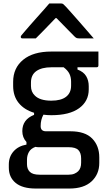

<svg xmlns="http://www.w3.org/2000/svg" viewBox="-20 -840 640 1110"><path d="M109 -82Q109 -149 177 -176V-188Q119 -206 87.5 -245.5Q56 -285 56 -343V-367Q56 -447 114 -494.5Q172 -542 277 -542H549V-462Q549 -451 538 -451H428V-438Q463 -425 478 -400Q493 -375 493 -342V-323Q493 -255 437.5 -214.5Q382 -174 277 -174Q253 -174 231 -177Q215 -148 215 -111Q215 -81 246 -81H387Q472 -81 513 -39Q554 3 554 70V102Q554 167 509.5 208.5Q465 250 381 250H187Q110 250 70.5 217.5Q31 185 31 129V111Q31 66 58.5 35Q86 4 133 -4V-19Q109 -45 109 -82ZM277 -258Q333 -258 362 -280.5Q391 -303 391 -345V-368Q391 -393 381.5 -413Q372 -433 348 -451H277Q221 -451 190 -429Q159 -407 159 -363V-343Q159 -309 181 -288Q210 -258 277 -258ZM209 170H377Q397 170 410.5 164Q424 158 432 150Q449 133 449 101V76Q449 44 433 27.5Q417 11 377 11H202Q193 11 185 9Q158 19 147 39Q136 59 136 83V109Q136 137 152.5 153.5Q169 170 209 170ZM265 -820H333Q341 -820 346 -816Q351 -812 364 -798Q372 -789 390.5 -768.5Q409 -748 432.5 -721Q456 -694 479.5 -667Q503 -640 522 -618H440Q429 -618 423.5 -620Q418 -622 411 -629Q400 -640 373.5 -667Q347 -694 307 -735H301Q263 -695 236 -667.5Q209 -640 187 -618H110Q100 -618 100 -627Q100 -631 103.5 -635.5Q107 -640 120 -655Q132 -669 151.5 -691.5Q171 -714 193.5 -739Q216 -764 235.5 -786Q255 -808 265 -820Z"/></svg>

Font: Recursive Mn Lnr St Med
Style: Regular
Weight: 500
Monospace: yes
Version: Version 1.079;hotconv 1.0.112;makeotfexe 2.5.65598; ttfautoh